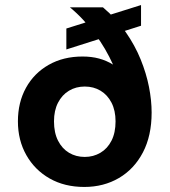

<svg xmlns="http://www.w3.org/2000/svg" viewBox="-20 -729 672 761"><path d="M314 12Q236 12 177 -21.5Q118 -55 84.5 -114Q51 -173 51 -248Q51 -323 83 -381Q115 -439 173 -472Q231 -505 307 -505Q343 -505 372.5 -497Q402 -489 428 -473Q414 -504 396 -535Q378 -566 356 -595Q334 -624 309.5 -650.5Q285 -677 257 -700H388Q442 -654 478.5 -601.5Q515 -549 537.5 -493.5Q560 -438 570.5 -384.5Q581 -331 581 -283Q581 -191 546.5 -125Q512 -59 451.5 -23.5Q391 12 314 12ZM316 -107Q350 -107 378 -123.5Q406 -140 422 -171.5Q438 -203 438 -248Q438 -291 422 -322Q406 -353 378.5 -369.5Q351 -386 316 -386Q281 -386 253.5 -369.5Q226 -353 210 -322Q194 -291 194 -248Q194 -203 210 -171.5Q226 -140 253.5 -123.5Q281 -107 316 -107ZM243 -533V-616L539 -709V-627Z"/></svg>

Font: DM Sans 12pt ExtraBold
Style: Regular
Weight: 800
Version: Version 4.004;gftools[0.9.30]